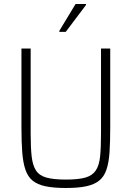

<svg xmlns="http://www.w3.org/2000/svg" viewBox="-20 -930 657 958"><path d="M309 8Q248 8 207.5 -0.5Q167 -9 143 -28.5Q119 -48 107 -83Q95 -118 91 -170Q87 -222 87 -295V-688H133V-264Q133 -194 138 -149.5Q143 -105 159.5 -79.5Q176 -54 211.5 -44Q247 -34 309 -34Q371 -34 406 -44Q441 -54 458 -79.5Q475 -105 479.5 -149.5Q484 -194 484 -264V-688H530V-295Q530 -222 526.5 -170Q523 -118 511 -83Q499 -48 474.5 -28.5Q450 -9 410 -0.5Q370 8 309 8ZM276 -771V-776L357 -910H409V-905L308 -771Z"/></svg>

Font: Saira SemiCondensed ExtraLight
Style: Regular
Weight: 250
Width: 4
Designer: Hector Gatti with collaboration of the Omnibus-Type team
Foundry: Omnibus-Type
Version: Version 1.101